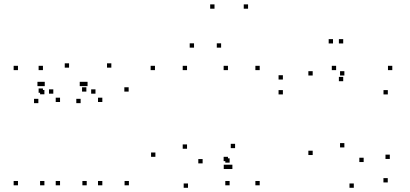

<svg xmlns="http://www.w3.org/2000/svg" viewBox="-20 -848 1900 889"><path d="M178.8 -418.4V-438.4H158.8V-418.4ZM178.8 -523.3V-543.3H158.8V-523.3ZM63.2 -523.3V-543.3H43.2V-523.3ZM63.2 10V-10H43.2V10ZM185.6 10V-10H165.6V10ZM185.6 -411.4V-431.4H165.6V-411.4ZM379.9 -423.9V-443.9H359.9V-423.9ZM299.8 -534.8V-554.8H279.8V-534.8ZM187.2 -449.2V-469.2H167.2V-449.2ZM173.4 -449.2V-469.2H153.4V-449.2ZM157.6 -370.4V-390.4H137.6V-370.4ZM226.8 -414.3V-434.3H206.8V-414.3ZM258 -375.7V-395.7H238V-375.7ZM258 10V-10H238V10ZM381.5 10V-10H361.5V10ZM575.7 -423.9V-443.9H555.7V-423.9ZM495.5 -534.8V-554.8H475.5V-534.8ZM385.4 -449.2V-469.2H365.4V-449.2ZM369.2 -449.2V-469.2H349.2V-449.2ZM353.3 -370.4V-390.4H333.3V-370.4ZM422.1 -414.3V-434.3H402.1V-414.3ZM453.8 -375.7V-395.7H433.8V-375.7ZM453.8 10V-10H433.8V10ZM576.8 10V-10H556.8V10Z M1043.2 -94.9V-114.9H1023.2V-94.9ZM1043.2 10V-10H1023.2V10ZM1182.5 10V-10H1162.5V10ZM1182.5 -523.3V-543.3H1162.5V-523.3ZM1035.5 -523.3V-543.3H1015.5V-523.3ZM1035.5 -101.9V-121.9H1015.5V-101.9ZM699.5 -121.9V-141.9H679.5V-121.9ZM850.5 21.5V1.5H830.5V21.5ZM1036 -65.4V-85.4H1016V-65.4ZM1056 -65.4V-85.4H1036V-65.4ZM1068.5 -162.1V-182.1H1048.5V-162.1ZM918.2 -91.5V-111.5H898.2V-91.5ZM846 -159.3V-179.3H826V-159.3ZM846 -523.3V-543.3H826V-523.3ZM697.5 -523.3V-543.3H677.5V-523.3ZM973.2 -807.7V-827.7H953.2V-807.7ZM1128.6 -807.7V-827.7H1108.6V-807.7ZM1003.8 -627.4V-647.4H983.8V-627.4ZM878.4 -627.4V-647.4H858.4V-627.4Z M1427.8 -130.2V-150.2H1407.8V-130.2ZM1618.2 21.5V1.5H1598.2V21.5ZM1775.4 -3.3V-23.3H1755.4V-3.3ZM1784.9 -112V-132H1764.9V-112ZM1663.8 -97.7V-117.7H1643.8V-97.7ZM1574.5 -165.4V-185.4H1554.5V-165.4ZM1574.5 -498.4V-518.4H1554.5V-498.4ZM1427.8 -498.4V-518.4H1407.8V-498.4ZM1569.1 -472V-492H1549.1V-472ZM1569.1 -646.8V-666.8H1549.1V-646.8ZM1521.9 -646.8V-666.8H1501.9V-646.8ZM1289.8 -479.7V-499.7H1269.8V-479.7ZM1289.8 -410.8V-430.8H1269.8V-410.8ZM1775.7 -410.8V-430.8H1755.7V-410.8ZM1796.4 -523.3V-543.3H1776.4V-523.3ZM1536.3 -523.3V-543.3H1516.3V-523.3Z"/></svg>

Font: Monaspace Argon Dots Var
Style: Regular
Weight: 400
Designer: Riley Cran and the Lettermatic Team
Version: Version 1.100 (Monaspace Argon Dots)